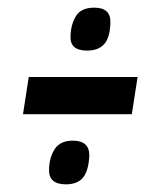

<svg xmlns="http://www.w3.org/2000/svg" viewBox="-20 -562 406 501"><path d="M164 -468Q165 -499 178.5 -520.5Q192 -542 226 -542Q270 -542 268 -502Q267 -464 252 -447Q237 -430 207 -430Q162 -430 164 -468ZM40 -264 55 -361H339L324 -264ZM108 -121Q109 -153 123.5 -174Q138 -195 170 -195Q214 -195 213 -155Q211 -116 196.5 -98.5Q182 -81 152 -81Q106 -81 108 -121Z"/></svg>

Font: Georama Extra Condensed SemiBold
Style: Italic
Weight: 600
Width: 2
Italic angle: -9°
Designer: Jean-Baptiste Levee
Foundry: Production Type
Version: Version 1.000